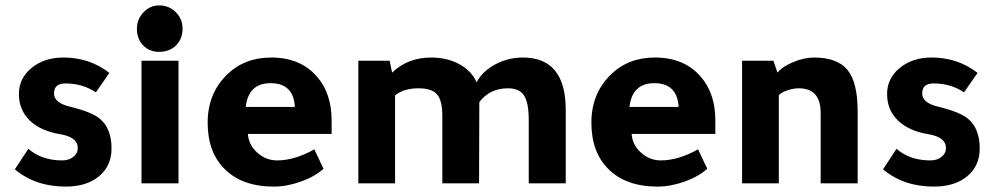

<svg xmlns="http://www.w3.org/2000/svg" viewBox="-20 -679 3682 711"><path d="M35 -52 85 -128Q134 -85 210 -85Q235 -85 251.5 -98Q268 -111 268 -131Q268 -171 203 -182Q130 -194 90 -233Q50 -272 50 -331Q50 -389 97 -427.5Q144 -466 215 -466Q312 -466 385 -409L335 -337Q286 -370 222 -370Q180 -370 180 -333Q180 -298 239 -284Q321 -264 350 -239Q393 -203 393 -129Q393 -65 347 -26.5Q301 12 223 12Q111 12 35 -52Z M641 -454V0H504V-454ZM569 -487Q533 -487 510 -511Q487 -535 487 -573Q487 -608 511.5 -633.5Q536 -659 569 -659Q606 -659 631 -634Q656 -609 656 -573Q656 -535 632 -511Q608 -487 569 -487Z M1208 -183H898Q901 -142 933 -113.5Q965 -85 1006 -85Q1071 -85 1144 -126L1178 -54Q1146 -25 1094 -6.5Q1042 12 994 12Q877 12 812 -53Q749 -115 749 -225Q749 -332 820 -402Q885 -466 984 -466Q1093 -466 1154 -395Q1208 -333 1208 -233ZM890 -283H1072Q1067 -371 982 -371Q900 -371 890 -283Z M1432 -410Q1490 -466 1577 -466Q1636 -466 1681.5 -441Q1727 -416 1745 -374Q1765 -414 1813 -440Q1861 -466 1916 -466Q2075 -466 2075 -272V0H1938V-234Q1938 -299 1920.5 -325.5Q1903 -352 1861 -352Q1794 -352 1755 -301L1754 0H1618V-250Q1618 -307 1598.5 -329.5Q1579 -352 1530 -352Q1475 -352 1443 -326V0H1307V-454H1423Z M2629 -183H2319Q2322 -142 2354 -113.5Q2386 -85 2427 -85Q2492 -85 2565 -126L2599 -54Q2567 -25 2515 -6.5Q2463 12 2415 12Q2298 12 2233 -53Q2170 -115 2170 -225Q2170 -332 2241 -402Q2306 -466 2405 -466Q2514 -466 2575 -395Q2629 -333 2629 -233ZM2311 -283H2493Q2488 -371 2403 -371Q2321 -371 2311 -283Z M2859 -410Q2878 -433 2918.5 -449.5Q2959 -466 2994 -466Q3081 -466 3118.5 -420Q3156 -374 3156 -266V0H3019V-261Q3019 -352 2938 -352Q2917 -352 2894.5 -344Q2872 -336 2864 -326V0H2728V-454H2844Z M3250 -52 3300 -128Q3349 -85 3425 -85Q3450 -85 3466.5 -98Q3483 -111 3483 -131Q3483 -171 3418 -182Q3345 -194 3305 -233Q3265 -272 3265 -331Q3265 -389 3312 -427.5Q3359 -466 3430 -466Q3527 -466 3600 -409L3550 -337Q3501 -370 3437 -370Q3395 -370 3395 -333Q3395 -298 3454 -284Q3536 -264 3565 -239Q3608 -203 3608 -129Q3608 -65 3562 -26.5Q3516 12 3438 12Q3326 12 3250 -52Z"/></svg>

Font: Tajawal ExtraBold
Style: Regular
Weight: 800
Designer: Boutros Fonts
Foundry: Created by Boutros International 2017
Version: Version 1.700